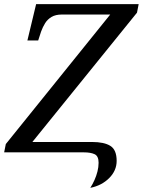

<svg xmlns="http://www.w3.org/2000/svg" viewBox="-37 -734 688 925"><path d="M398 171Q409 154 418 134Q427 114 432.5 92.5Q438 71 438 50Q438 18 419 9Q400 0 367 0H-17L-9 -40L494 -664H261Q231 -664 211.5 -652.5Q192 -641 180.5 -622.5Q169 -604 161 -582L147 -539H95L137 -714H631L623 -673L119 -50H406Q465 -50 495 -31Q525 -12 525 41Q525 88 489 124Q453 160 398 171Z"/></svg>

Font: Noto Serif
Style: Italic
Weight: 400
Italic angle: -12°
Designer: Monotype Design Team
Foundry: Monotype Imaging Inc.
Version: Version 2.013